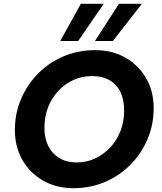

<svg xmlns="http://www.w3.org/2000/svg" viewBox="-20 -975 848 1007"><path d="M365 12Q276 12 206.5 -27.5Q137 -67 97.5 -136Q58 -205 58 -292Q58 -380 90.5 -456Q123 -532 180.5 -590Q238 -648 314.5 -680Q391 -712 479 -712Q569 -712 638 -672.5Q707 -633 746.5 -564.5Q786 -496 786 -408Q786 -321 753.5 -244.5Q721 -168 663 -110Q605 -52 529 -20Q453 12 365 12ZM382 -123Q434 -123 479 -144Q524 -165 558.5 -202Q593 -239 612 -288.5Q631 -338 631 -395Q631 -450 612.5 -490.5Q594 -531 556 -553.5Q518 -576 462 -576Q410 -576 365 -555.5Q320 -535 285.5 -498Q251 -461 232 -412Q213 -363 213 -305Q213 -251 233 -210Q253 -169 291 -146Q329 -123 382 -123ZM478 -760 604 -955H724L572 -760ZM296 -760 404 -955H524L390 -760Z"/></svg>

Font: DM Sans 24pt Black
Style: Italic
Weight: 900
Italic angle: -10°
Designer: Colophon Foundry, Jonny Pinhorn
Foundry: Colophon Foundry
Version: Version 4.004;gftools[0.9.30]